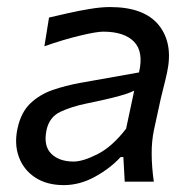

<svg xmlns="http://www.w3.org/2000/svg" viewBox="-20 -528 566 558"><path d="M165.5 10Q116 10 82.2 -12.2Q48.5 -34.5 34.8 -72Q21 -109.5 31 -155Q41 -201.5 68.2 -227.5Q95.5 -253.5 133.2 -266.5Q171 -279.5 212.5 -287L384 -317.5Q398 -377.5 369.5 -406.8Q341 -436 280 -436Q260.5 -436 212.5 -424.5Q164.5 -413 109 -393.5L122.5 -477Q146.5 -482.5 178.2 -489.8Q210 -497 242 -502.2Q274 -507.5 300 -507.5Q399 -507.5 441.5 -454.8Q484 -402 465.5 -317Q460.5 -294 453.8 -268Q447 -242 440.5 -210.5L427.5 -150.5Q420.5 -117.5 420.8 -80.2Q421 -43 427 0H342.5L338.5 -71.5H330.5Q300 -38.5 255.8 -14.2Q211.5 10 165.5 10ZM194 -58.5Q221 -58.5 263.5 -80Q306 -101.5 346.5 -154L370 -264.5Q361 -260 347 -255.2Q333 -250.5 306.5 -243.8Q280 -237 233 -227.5Q188.5 -218.5 155.8 -203.2Q123 -188 115 -149Q106 -104 129 -81.2Q152 -58.5 194 -58.5Z"/></svg>

Font: Commissioner Flair
Style: Italic
Weight: 400
Italic angle: -12°
Designer: Kostas Bartsokas
Foundry: Kostas Bartsokas
Version: Version 1.000; ttfautohint (v1.8.3)